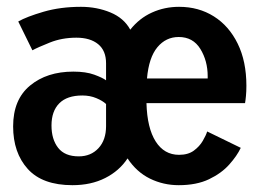

<svg xmlns="http://www.w3.org/2000/svg" viewBox="-20 -532 765 563"><path d="M192.5 11Q104.5 11 61.5 -36.5Q18.5 -84 18.5 -161.5Q18.5 -240 68 -281Q117.5 -322 195 -322Q232 -322 256.5 -313Q281 -304 291 -296.5V-346.5Q291 -383.5 267.8 -402.5Q244.5 -421.5 204 -421.5Q161.5 -421.5 126 -407.2Q90.5 -393 75 -384.5L33.5 -469Q58 -483 107.5 -497.5Q157 -512 217.5 -512Q264 -512 303.8 -495.5Q343.5 -479 362 -445Q388.5 -478.5 425.5 -495.2Q462.5 -512 505 -512Q562.5 -512 607 -484Q651.5 -456 677 -404Q702.5 -352 702.5 -280.5Q702.5 -263.5 701.2 -250.5Q700 -237.5 698.5 -229.5H409.5Q411.5 -156.5 436.5 -117.2Q461.5 -78 505 -78Q531.5 -78 548.2 -90.2Q565 -102.5 574.5 -118.8Q584 -135 587.5 -146.5L686 -98.5Q675 -75 652.2 -49.5Q629.5 -24 593 -6.5Q556.5 11 504 11Q459 11 419.8 -8.2Q380.5 -27.5 354 -67.5Q330 -31 288.5 -10Q247 11 192.5 11ZM411 -302H589V-308.5Q589 -353.5 567.5 -388.5Q546 -423.5 504 -423.5Q466.5 -423.5 441.5 -393.5Q416.5 -363.5 411 -302ZM211 -73.5Q246.5 -73.5 268.8 -97.5Q291 -121.5 291 -162V-227Q281 -236.5 262.5 -244.2Q244 -252 221.5 -252Q176.5 -252 153.8 -229Q131 -206 131 -164Q131 -123.5 150.5 -98.5Q170 -73.5 211 -73.5Z"/></svg>

Font: Trispace SemiCondensed Medium
Style: Regular
Weight: 500
Width: 4
Designer: Tyler Finck
Foundry: Etcetera Type Company
Version: Version 1.210; ttfautohint (v1.8.3)